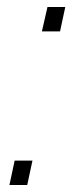

<svg xmlns="http://www.w3.org/2000/svg" viewBox="-20 -530 207 550"><path d="M100 -440 116 -510H167L152 -440ZM7 0 22 -70H73L58 0Z"/></svg>

Font: Saira ExtraCondensed ExtraLight
Style: Italic
Weight: 250
Width: 2
Italic angle: -12°
Designer: Hector Gatti with collaboration of the Omnibus-Type team
Foundry: Omnibus-Type
Version: Version 1.101